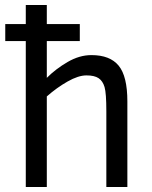

<svg xmlns="http://www.w3.org/2000/svg" viewBox="-20 -747 608 767"><path d="M404.8 0V-301.8Q404.8 -375 397.7 -399.2Q390.6 -423.3 374 -434.6Q357.4 -445.8 325.2 -445.8Q293 -445.8 250 -421.4Q207 -397 167 -361.8V0H83V-583H1V-650.9H83V-727.1H167V-650.9H298.8V-583H167V-436Q202.6 -471.7 250 -499.3Q297.4 -526.9 345.2 -526.9Q419.4 -526.9 454.1 -484.6Q488.8 -442.4 488.8 -341.8V0Z"/></svg>

Font: ClearSansRegular
Style: Regular
Weight: 400
Foundry: Intel Corporation
Version: Version 1.00